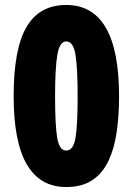

<svg xmlns="http://www.w3.org/2000/svg" viewBox="-20 -744 535 774"><path d="M460 -356Q460 -279 450.5 -212.5Q441 -146 417.5 -96Q394 -46 352.5 -18Q311 10 247 10Q35 10 35 -356Q35 -547 87 -635.5Q139 -724 247 -724Q460 -724 460 -356ZM202 -356Q202 -241 210.5 -189Q219 -137 247 -137Q276 -137 284.5 -189Q293 -241 293 -356Q293 -467 284.5 -522Q276 -577 247 -577Q220 -577 211 -522Q202 -467 202 -356Z"/></svg>

Font: Noto Sans Khmer UI ExtraCondensed Black
Style: Regular
Weight: 900
Width: 2
Designer: Danh Hong and the Monotype Design Team
Foundry: Monotype Imaging Inc.
Version: Version 2.002; ttfautohint (v1.8.4.7-5d5b)